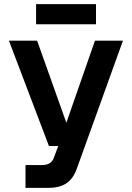

<svg xmlns="http://www.w3.org/2000/svg" viewBox="-20 -906 636 926"><path d="M103 0V-110H183Q228 -110 240 -146L261 -202H216L23 -710H159L300 -314L438 -710H573L351 -94Q334 -45 301 -22.5Q268 0 214 0ZM154 -789V-886H443V-789Z"/></svg>

Font: Geist SemBd
Style: Regular
Weight: 400
Designer: Basement.studio, Andrés Briganti, Mateo Zaragoza
Foundry: Basement.studio, Vercel, Andrés Briganti, Guido Ferreyra, Mateo Zaragoza
Version: Version 1.401